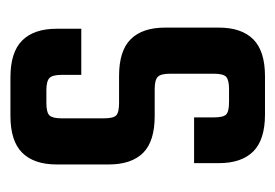

<svg xmlns="http://www.w3.org/2000/svg" viewBox="-100 -428 528 368"><g transform="rotate(90 164.0 -244.0)"><path d="M206.8 -98V-179.1Q206.8 -197.2 201.2 -202.7Q195.6 -208.2 177.1 -208.2H125.6Q77.2 -208.2 55 -230.7Q32.9 -253.1 32.9 -296.5V-399.5Q32.9 -442.8 55.3 -465.4Q77.8 -487.9 126.2 -487.9H199.4Q247.8 -487.9 270.3 -465.4Q292.7 -442.8 292.7 -399.5V-352H205V-389.9Q205 -408 199.4 -413.5Q193.8 -419 175.2 -419H151Q133.3 -419 127.3 -413.5Q121.3 -408 121.3 -389.9V-305.6Q121.3 -288.3 127.3 -282.4Q133.3 -276.5 151 -276.5H202.5Q250.9 -276.5 273.1 -254.2Q295.2 -231.8 295.2 -188.5V-88.5Q295.2 -45.1 272.7 -22.5Q250.3 0 201.9 0H128.4Q80 0 57.6 -22.5Q35.1 -45.1 35.1 -88.5V-135.8H123.5V-98Q123.5 -80.7 129.5 -74.8Q135.5 -68.9 153.2 -68.9H177.1Q195.6 -68.9 201.2 -74.8Q206.8 -80.7 206.8 -98Z"/></g></svg>

Font: Teko Variable Light
Style: Regular
Weight: 300
Designer: Manushi Parikh, Jonny Pinhorn
Foundry: Indian Type Foundry
Version: Version 3.000